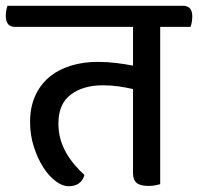

<svg xmlns="http://www.w3.org/2000/svg" viewBox="-50 -632 685 664"><path d="M504 -539V5Q496 7 486.5 9Q477 11 464 11Q435 11 422.5 0.5Q410 -10 410 -33V-324Q384 -330 358.5 -333.5Q333 -337 305 -337Q238 -337 195 -305Q152 -273 152 -205Q152 -175 159.5 -149.5Q167 -124 179.5 -102.5Q192 -81 208 -62Q224 -43 242 -27Q231 12 187 12Q166 12 142.5 -5.5Q119 -23 99.5 -53.5Q80 -84 67 -124.5Q54 -165 54 -210Q54 -261 71.5 -300Q89 -339 120 -365Q151 -391 194 -404.5Q237 -418 288 -418Q321 -418 353 -414Q385 -410 410 -405V-539H2Q-30 -539 -30 -577Q-30 -585 -28.5 -594.5Q-27 -604 -24 -612H583Q615 -612 615 -575Q615 -567 613.5 -557Q612 -547 609 -539Z"/></svg>

Font: Baloo 2 Medium
Style: Regular
Weight: 500
Designer: Sarang Kulkarni and Ek Type
Foundry: Ek Type
Version: Version 1.640;hotconv 1.0.111;makeotfexe 2.5.65597; ttfautoh